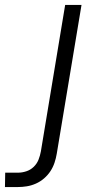

<svg xmlns="http://www.w3.org/2000/svg" viewBox="-116 -540 436 775"><path d="M-96 215 -95 157H-43Q-27 157 -10 151.5Q7 146 20 133.5Q33 121 39.5 104.5Q46 88 49 71L147 -520H213L113 81Q110 99 104 117Q98 135 87.5 151Q77 167 62 180Q47 193 29 201Q11 209 -7.5 212Q-26 215 -44 215Z"/></svg>

Font: Iosevka Aile Light
Style: Italic
Weight: 300
Italic angle: -9°
Designer: Belleve Invis
Foundry: Belleve Invis
Version: Version 31.1.0; ttfautohint (v1.8.4)